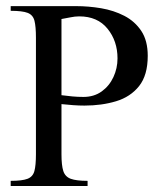

<svg xmlns="http://www.w3.org/2000/svg" viewBox="-20 -619 544 639"><path d="M471.7 -433.1Q471.7 -368.7 442.9 -332.5Q414.1 -296.4 366.2 -282Q318.4 -267.6 261.2 -267.6Q242.7 -267.6 223.6 -269Q204.6 -270.5 184.6 -272.5V-105.5Q184.6 -68.8 190.7 -49.8Q196.8 -30.8 215.6 -23.9Q234.4 -17.1 271.5 -17.1V0H15.6V-17.1Q53.7 -17.1 71.5 -23.9Q89.4 -30.8 94.5 -49.8Q99.6 -68.8 99.6 -105.5V-493.2Q99.6 -530.8 94.7 -550Q89.8 -569.3 72 -576.2Q54.2 -583 15.6 -583V-598.6H233.9Q274.4 -598.6 316.4 -591.6Q358.4 -584.5 393.6 -566.4Q428.7 -548.3 450.2 -516.1Q471.7 -483.9 471.7 -433.1ZM371.1 -424.8Q371.1 -482.4 337.9 -523.4Q304.7 -564.5 243.7 -564.5Q229.5 -564.5 214.4 -561.3Q199.2 -558.1 184.6 -555.7V-302.2Q202.6 -299.8 220.7 -298.1Q238.8 -296.4 257.8 -296.4Q293 -296.4 318.4 -314.7Q343.8 -333 357.4 -362.3Q371.1 -391.6 371.1 -424.8Z"/></svg>

Font: Scheherazade New
Style: Regular
Weight: 400
Designer: SIL International
Foundry: SIL International
Version: Version 4.000